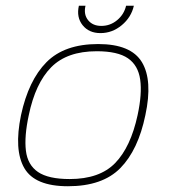

<svg xmlns="http://www.w3.org/2000/svg" viewBox="-20 -637 592 667"><path d="M329 -522Q289 -522 267 -549.5Q245 -577 254 -617H277Q270 -587 286 -567Q302 -547 332 -547Q363 -547 387 -567Q411 -587 418 -617H445Q436 -577 403 -549.5Q370 -522 329 -522ZM216 10Q101 10 64.5 -53Q28 -116 53 -237Q79 -358 141.5 -421Q204 -484 321 -484Q435 -484 473 -421Q511 -358 485 -237Q460 -116 398 -53Q336 10 216 10ZM222 -15Q326 -15 380 -70.5Q434 -126 458 -237Q474 -311 467 -360.5Q460 -410 424.5 -434.5Q389 -459 316 -459Q213 -459 158 -403.5Q103 -348 80 -237Q64 -163 70 -113.5Q76 -64 112 -39.5Q148 -15 222 -15Z"/></svg>

Font: Kanit Thin
Style: Italic
Weight: 250
Italic angle: -12°
Designer: Katatrad Team
Foundry: CadsonDemak
Version: Version 2.000; ttfautohint (v1.8.3)